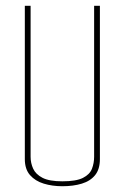

<svg xmlns="http://www.w3.org/2000/svg" viewBox="-20 -640 432 665"><path d="M196 5Q161 5 131.5 -4Q102 -13 84 -33.5Q66 -54 66 -89V-620H86V-97Q86 -75 95 -55.5Q104 -36 127.5 -24Q151 -12 196 -12Q244 -12 267.5 -24Q291 -36 298.5 -55.5Q306 -75 306 -97V-620H326V-89Q326 -54 309.5 -33.5Q293 -13 263.5 -4Q234 5 196 5Z"/></svg>

Font: Smooch Sans Thin
Style: Regular
Weight: 100
Designer: Robert E. Leuschke
Foundry: Robert E. Leuschke
Version: Version 1.010